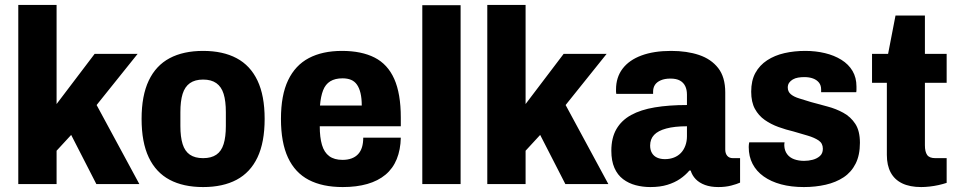

<svg xmlns="http://www.w3.org/2000/svg" viewBox="-20 -745 3876 777"><path d="M54 0V-725H209V-324L363 -527H537L371 -320L544 0H370L268 -199L209 -135V0Z M802 12Q722 12 666.5 -17.5Q611 -47 582 -108Q553 -169 553 -264Q553 -358 582 -419Q611 -480 666.5 -509.5Q722 -539 802 -539Q882 -539 937.5 -509.5Q993 -480 1022 -419Q1051 -358 1051 -264Q1051 -169 1022 -108Q993 -47 937.5 -17.5Q882 12 802 12ZM802 -105Q835 -105 855.5 -119Q876 -133 885 -162Q894 -191 894 -235V-291Q894 -336 885 -365Q876 -394 855.5 -408.5Q835 -423 802 -423Q769 -423 748.5 -408.5Q728 -394 719 -365Q710 -336 710 -291V-235Q710 -191 719 -162Q728 -133 748.5 -119Q769 -105 802 -105Z M1367 12Q1285 12 1229.5 -17Q1174 -46 1145.5 -107Q1117 -168 1117 -264Q1117 -360 1146 -420.5Q1175 -481 1230 -510Q1285 -539 1364 -539Q1443 -539 1496 -512Q1549 -485 1575.5 -425.5Q1602 -366 1602 -269V-234H1274Q1274 -189 1283 -158.5Q1292 -128 1312.5 -113Q1333 -98 1366 -98Q1387 -98 1403 -104Q1419 -110 1429.5 -121.5Q1440 -133 1445 -149.5Q1450 -166 1450 -188H1602Q1601 -139 1585.5 -101Q1570 -63 1540 -38Q1510 -13 1466.5 -0.5Q1423 12 1367 12ZM1275 -318H1444Q1444 -347 1439 -368Q1434 -389 1424.5 -402.5Q1415 -416 1400.5 -422Q1386 -428 1366 -428Q1336 -428 1316.5 -416Q1297 -404 1287.5 -379.5Q1278 -355 1275 -318Z M1689 0V-724H1844V0Z M1952 0V-725H2107V-324L2261 -527H2435L2269 -320L2442 0H2268L2166 -199L2107 -135V0Z M2612 12Q2581 12 2552.5 4.5Q2524 -3 2501.5 -20Q2479 -37 2466.5 -65.5Q2454 -94 2454 -135Q2454 -187 2474.5 -222.5Q2495 -258 2534 -279.5Q2573 -301 2630 -310.5Q2687 -320 2760 -320V-362Q2760 -382 2753 -396.5Q2746 -411 2731.5 -419Q2717 -427 2693 -427Q2670 -427 2654 -420Q2638 -413 2630.5 -401.5Q2623 -390 2623 -374V-365H2474Q2473 -370 2473 -374Q2473 -378 2473 -383Q2473 -432 2499.5 -467Q2526 -502 2576 -520.5Q2626 -539 2696 -539Q2760 -539 2809 -522.5Q2858 -506 2886.5 -469.5Q2915 -433 2915 -371V-140Q2915 -124 2923 -114.5Q2931 -105 2946 -105H2975V-6Q2962 0 2939 6Q2916 12 2887 12Q2856 12 2833 3.5Q2810 -5 2795.5 -20Q2781 -35 2775 -55H2770Q2754 -36 2732 -21Q2710 -6 2680.5 3Q2651 12 2612 12ZM2671 -101Q2691 -101 2707.5 -107.5Q2724 -114 2735.5 -126Q2747 -138 2753.5 -155.5Q2760 -173 2760 -193V-234Q2710 -234 2676.5 -225Q2643 -216 2627 -199Q2611 -182 2611 -156Q2611 -138 2618.5 -125.5Q2626 -113 2639.5 -107Q2653 -101 2671 -101Z M3233 12Q3182 12 3141 1Q3100 -10 3070.5 -31Q3041 -52 3025.5 -82Q3010 -112 3010 -150Q3010 -154 3010.5 -159.5Q3011 -165 3012 -169H3155Q3154 -165 3154 -161.5Q3154 -158 3154 -155Q3155 -135 3165.5 -121Q3176 -107 3194 -100.5Q3212 -94 3234 -94Q3252 -94 3269 -98.5Q3286 -103 3298 -113.5Q3310 -124 3310 -143Q3310 -165 3293 -176.5Q3276 -188 3249 -196Q3222 -204 3191 -213Q3161 -220 3130.5 -231Q3100 -242 3075 -259.5Q3050 -277 3035 -304.5Q3020 -332 3020 -374Q3020 -419 3037 -450Q3054 -481 3084.5 -501Q3115 -521 3154.5 -530Q3194 -539 3239 -539Q3281 -539 3318.5 -530Q3356 -521 3385 -503Q3414 -485 3430 -458Q3446 -431 3446 -395Q3446 -389 3446 -382Q3446 -375 3445 -372H3303V-383Q3303 -400 3294 -411Q3285 -422 3270 -427.5Q3255 -433 3235 -433Q3222 -433 3210 -431Q3198 -429 3188.5 -423.5Q3179 -418 3173.5 -410Q3168 -402 3168 -391Q3168 -374 3180.5 -363.5Q3193 -353 3215 -346.5Q3237 -340 3262 -332Q3294 -323 3328.5 -314Q3363 -305 3393 -288.5Q3423 -272 3441.5 -243.5Q3460 -215 3460 -167Q3460 -117 3442.5 -82.5Q3425 -48 3394 -27.5Q3363 -7 3321.5 2.5Q3280 12 3233 12Z M3708 12Q3662 12 3631 -3Q3600 -18 3584.5 -47Q3569 -76 3569 -118V-410H3509V-527H3574L3604 -682H3723V-527H3811V-410H3723V-157Q3723 -131 3732 -118Q3741 -105 3765 -105H3811V-5Q3796 0 3778 4Q3760 8 3741.5 10Q3723 12 3708 12Z"/></svg>

Font: Archivo SemiCondensed ExtraBold
Style: Regular
Weight: 800
Width: 4
Designer: Hector Gatti
Foundry: Omnibus-Type
Version: Version 2.001